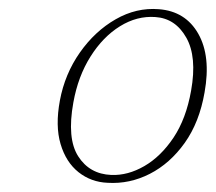

<svg xmlns="http://www.w3.org/2000/svg" viewBox="-20 -730 481 428"><path d="M334 -709.5Q393.5 -705 422 -654.8Q450.5 -604.5 436 -524Q424.5 -457.5 391.8 -411.5Q359 -365.5 314 -342.5Q269 -319.5 220 -322.5Q183 -324 155 -346.2Q127 -368.5 115 -409Q103 -449.5 113.5 -506Q124.5 -565 158 -612.8Q191.5 -660.5 237.8 -687Q284 -713.5 334 -709.5ZM228 -340Q265 -338.5 301.8 -359.8Q338.5 -381 366.8 -423.2Q395 -465.5 406 -528Q419.5 -603.5 395.2 -646.2Q371 -689 326.5 -692Q285.5 -695 247.5 -671.5Q209.5 -648 181.8 -604Q154 -560 143.5 -501.5Q129 -421.5 154.2 -381.8Q179.5 -342 228 -340Z"/></svg>

Font: Fraunces 72pt Soft Thin
Style: Italic
Weight: 100
Italic angle: -16°
Version: Version 1.000;[0bf87f6ff]